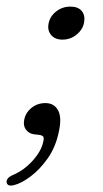

<svg xmlns="http://www.w3.org/2000/svg" viewBox="-45 -418 320 596"><path d="M61.5 -1Q45 -3 35.8 -15.2Q26.5 -27.5 30 -45Q33.5 -67 52 -82.5Q70.5 -98 96 -98Q123 -98 135.2 -75.8Q147.5 -53.5 137.5 -8.5Q128 38 103.5 73Q79 108 50.2 129.5Q21.5 151 -1 156.5Q-22 162 -24.5 148Q-26 134 -3.5 124.5Q29.5 110.5 56 81.2Q82.5 52 89 23.5Q92.5 9 88.5 5.2Q84.5 1.5 75 0.5ZM149 -295Q126 -295 114 -309Q102 -323 105.5 -343Q109 -366 128.5 -381.8Q148 -397.5 173.5 -397.5Q197.5 -397.5 208.8 -383.8Q220 -370 216 -348.5Q212.5 -327 193.2 -311Q174 -295 149 -295Z"/></svg>

Font: Fraunces 72pt S100 Light
Style: Italic
Weight: 300
Italic angle: -16°
Version: Version 1.000; ttfautohint (v1.8.3)